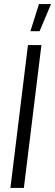

<svg xmlns="http://www.w3.org/2000/svg" viewBox="-20 -921 270 941"><path d="M97 0H31L117 -700H183ZM129 -768 171 -901H230L174 -768Z"/></svg>

Font: Kulim Park Light
Style: Italic
Weight: 300
Italic angle: -8°
Designer: Noponies / Dale Sattler
Foundry: Noponies
Version: Version 1.000; ttfautohint (v1.8.3)